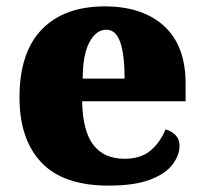

<svg xmlns="http://www.w3.org/2000/svg" viewBox="-20 -571 638 601"><path d="M320 10Q178 10 109.5 -62.5Q41 -135 41 -266Q41 -407 111 -479Q181 -551 308 -551Q426 -551 493.5 -489.5Q561 -428 561 -309V-254H237Q239 -160 272.5 -117Q306 -74 370 -74Q421 -74 451.5 -100Q482 -126 498 -166Q517 -161 529.5 -148Q542 -135 542 -115Q542 -85 520 -56Q498 -27 449.5 -8.5Q401 10 320 10ZM370 -325Q370 -399 356.5 -438.5Q343 -478 313 -478Q281 -478 260 -439Q239 -400 239 -325Z"/></svg>

Font: Noto Serif Black
Style: Regular
Weight: 900
Designer: Monotype Design Team
Foundry: Monotype Imaging Inc.
Version: Version 2.014; ttfautohint (v1.8.4.7-5d5b)